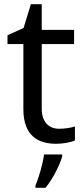

<svg xmlns="http://www.w3.org/2000/svg" viewBox="-20 -679 401 920"><path d="M264 -62C215 -62 180 -93 180 -158V-468H335V-536H180V-659H128L93 -545L16 -510V-468H92V-156C92 -26 165 10 249 10C281 10 320 3 339 -6V-73C322 -67 290 -62 264 -62ZM278 70V61H191C186 104 165 176 150 209V221H198C234 178 269 106 278 70Z"/></svg>

Font: Noto Sans Newa
Style: Regular
Weight: 400
Designer: Monotype Design Team
Foundry: Monotype Imaging Inc.
Version: Version 2.007